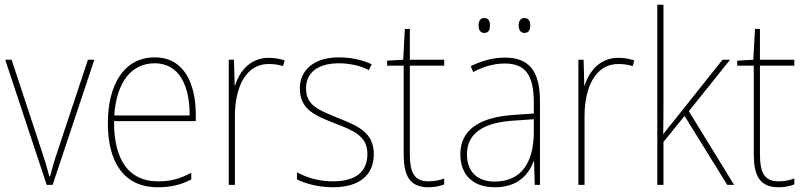

<svg xmlns="http://www.w3.org/2000/svg" viewBox="-20 -780 3395 810"><path d="M177 0H202L378 -528H351L223 -143C209 -102 201 -72 191 -36H188C179 -72 170 -102 156 -143L29 -528H2Z M633 -538C499 -538 435 -416 435 -261C435 -100 499 10 646 10C702 10 745 -1 787 -23V-51C735 -24 699 -15 646 -15C524 -15 460 -105 461 -269H806V-295C806 -427 757 -538 633 -538ZM633 -513C735 -513 781 -420 780 -293H462C472 -438 537 -513 633 -513Z M1113 -536C1035 -536 990 -478 972 -420H970L967 -528H945V0H971V-290C971 -410 1016 -510 1113 -510C1137 -510 1156 -507 1174 -501L1181 -525C1161 -532 1138 -536 1113 -536Z M1557 -130C1557 -226 1482 -251 1402 -284C1327 -315 1271 -334 1271 -407C1271 -477 1325 -513 1410 -513C1455 -513 1505 -502 1536 -484L1548 -509C1512 -526 1464 -538 1410 -538C1305 -538 1245 -485 1245 -407C1245 -317 1311 -292 1394 -259C1472 -229 1530 -206 1530 -131C1530 -59 1486 -15 1384 -15C1329 -15 1277 -29 1233 -53V-23C1265 -7 1320 10 1384 10C1500 10 1557 -44 1557 -130Z M1787 -15C1726 -15 1709 -55 1709 -130V-503H1854V-528H1709V-658H1688L1681 -528L1613 -524V-503H1683V-130C1683 -42 1706 10 1787 10C1816 10 1835 5 1854 -2V-27C1836 -20 1814 -15 1787 -15Z M1999 -673C1999 -656 2005 -641 2023 -641C2042 -641 2047 -655 2047 -673C2047 -690 2042 -704 2023 -704C2005 -704 1999 -689 1999 -673ZM2168 -673C2168 -656 2175 -641 2192 -641C2211 -641 2217 -655 2217 -673C2217 -690 2211 -704 2192 -704C2175 -704 2168 -689 2168 -673ZM2110 -537C2060 -537 2011 -523 1966 -501L1976 -476C2025 -502 2068 -512 2110 -512C2194 -512 2232 -467 2232 -347V-301L2144 -295C2005 -285 1922 -234 1922 -129C1922 -49 1969 10 2067 10C2164 10 2209 -42 2231 -99H2233L2236 0H2258V-353C2258 -483 2210 -537 2110 -537ZM2145 -271 2232 -277V-220C2231 -98 2182 -14 2067 -14C1992 -14 1950 -57 1950 -129C1950 -220 2023 -263 2145 -271Z M2588 -536C2510 -536 2465 -478 2447 -420H2445L2442 -528H2420V0H2446V-290C2446 -410 2491 -510 2588 -510C2612 -510 2631 -507 2649 -501L2656 -525C2636 -532 2613 -536 2588 -536Z M2779 -376V-760H2753V0H2779V-181L2868 -291L3048 0H3077L2886 -311L3060 -528H3028L2826 -274C2808 -252 2797 -239 2778 -214C2779 -271 2779 -318 2779 -376Z M3264 -15C3203 -15 3186 -55 3186 -130V-503H3331V-528H3186V-658H3165L3158 -528L3090 -524V-503H3160V-130C3160 -42 3183 10 3264 10C3293 10 3312 5 3331 -2V-27C3313 -20 3291 -15 3264 -15Z"/></svg>

Font: Noto Sans Armenian SemiCondensed Thin
Style: Regular
Weight: 100
Width: 4
Designer: Monotype Design Team
Foundry: Monotype Imaging Inc.
Version: Version 2.008